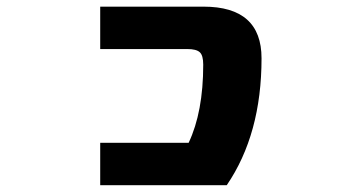

<svg xmlns="http://www.w3.org/2000/svg" viewBox="-20 -544 1040 566"><path d="M580.1 -524.4Q751 -524.4 751 -372.1Q751 -148.4 648.4 2H275.4V-123H536.1Q579.1 -213.9 579.1 -353.5Q579.1 -380.9 568.8 -390.1Q558.6 -399.4 532.2 -399.4H275.4V-524.4Z"/></svg>

Font: GenEi Gothic M Heavy
Style: Regular
Weight: 800
Designer: o_tamon (Modified); [Source Han Sans]
Ryoko NISHIZUKA  (kana & ideographs); Paul D. Hunt (Latin, Greek & Cyrillic); Wenl
Version: Version 1.1a;Original Version 1.004